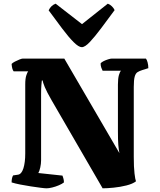

<svg xmlns="http://www.w3.org/2000/svg" viewBox="-20 -1022 871 1042"><path d="M233 0Q224 0 200.5 -3Q177 -6 147.5 -10.5Q118 -15 90 -20.5Q62 -26 43 -32Q43 -56 51 -70L78 -74Q97 -77 107 -108.5Q117 -140 117 -189V-564Q117 -596 123 -613.5Q129 -631 133 -635H54Q45 -646 43 -675Q48 -681 60.5 -687.5Q73 -694 85.5 -699Q98 -704 103 -704H329L628 -191Q624 -212 622 -236.5Q620 -261 620 -311V-563Q620 -596 625.5 -615Q631 -634 637 -638H537Q534 -643 530 -654Q526 -665 526 -678Q530 -684 542 -690Q554 -696 567 -700Q580 -704 586 -704H772Q777 -698 781 -683.5Q785 -669 785 -652L753 -642Q737 -637 726.5 -630.5Q716 -624 711 -606Q706 -588 706 -550V-170Q706 -114 710 -80.5Q714 -47 718 -38Q700 -24 666 -15.5Q632 -7 596.5 -3.5Q561 0 537 0L260 -478Q234 -523 223 -549.5Q212 -576 212 -585H207Q206 -576 204.5 -558.5Q203 -541 203 -510V-152Q203 -133 198.5 -113Q194 -93 188 -83L319 -69Q320 -66 323.5 -55.5Q327 -45 327 -32Q317 -24 299.5 -16.5Q282 -9 263.5 -4.5Q245 0 233 0ZM424 -766Q407 -766 379.5 -793.5Q352 -821 317.5 -867Q283 -913 244 -966Q257 -993 282 -1002L425 -891L565 -1002Q577 -998 587.5 -987.5Q598 -977 602 -967Q563 -914 528.5 -868Q494 -822 467.5 -794Q441 -766 424 -766Z"/></svg>

Font: Texturina Black
Style: Regular
Weight: 900
Designer: Guillermo Torres Carreño
Foundry: Omnibus-Type
Version: Version 1.002; ttfautohint (v1.8.3)